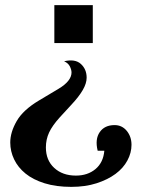

<svg xmlns="http://www.w3.org/2000/svg" viewBox="-20 -720 550 749"><path d="M342 -552H192V-700H342ZM230 -481Q273 -491 295.5 -470.5Q318 -450 318 -417Q318 -395 303 -369Q288 -343 259 -312L213 -262Q184 -230 171.5 -203Q159 -176 159 -145Q159 -95 191.5 -65Q224 -35 276 -35Q322 -35 352.5 -60.5Q383 -86 387 -132H361Q350 -177 369 -204.5Q388 -232 427 -232Q456 -232 474.5 -209.5Q493 -187 493 -155Q493 -124 477 -94Q461 -64 430.5 -41.5Q400 -19 356.5 -5Q313 9 258 9Q199 9 154 -5Q109 -19 79.5 -43Q50 -67 35 -98.5Q20 -130 20 -164Q20 -204 45 -247.5Q70 -291 132 -328L209 -374Q234 -389 246.5 -405Q259 -421 259 -437Q259 -448 252.5 -461Q246 -474 230 -481Z"/></svg>

Font: Redaction
Style: Bold
Weight: 700
Designer: Jeremy Mickel / Forest Young
Foundry: MCKL
Version: Version 2.001; Redaction Bold